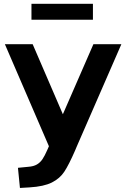

<svg xmlns="http://www.w3.org/2000/svg" viewBox="-20 -765 641 982"><path d="M4.9 -539.1H147L328.4 -118.4L246.8 21.5ZM600.8 -539.1 373.3 -17.3Q369.6 -9.5 364.3 4.2Q332.5 77.1 309.4 112.4Q286.4 147.7 245.5 168.3Q204.6 189 131.1 193.4L82 196.3L71.8 93.3L124.8 88.1Q151.9 86.2 168.8 76.2Q185.8 66.2 197.1 49.3Q208.5 32.5 221.7 2.4L457.8 -539.1ZM140.9 -745.4H455.3V-664.1H140.9Z"/></svg>

Font: Min Sans VF VF
Style: Regular
Weight: 400
Designer: Jinseong-Kim, NotoSansCJK, Nunito
Foundry: Jinseong-Kim
Version: Version 1.420;Glyphs 3.1.2 (3151)